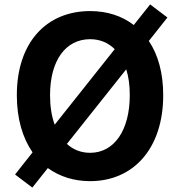

<svg xmlns="http://www.w3.org/2000/svg" viewBox="-20 -804 810 867"><path d="M387 14C582 14 717 -133 717 -374C717 -474 694 -557 652 -619L736 -725L658 -784L584 -691C531 -732 464 -754 387 -754C191 -754 56 -614 56 -374C56 -268 82 -181 127 -116L48 -16L126 43L196 -45C249 -7 313 14 387 14ZM387 -114C346 -114 311 -128 282 -154L550 -491C561 -457 566 -418 566 -374C566 -216 496 -114 387 -114ZM227 -241C213 -279 206 -323 206 -374C206 -532 277 -627 387 -627C431 -627 469 -611 498 -582Z"/></svg>

Font: Noto Sans Mono CJK SC
Style: Bold
Weight: 700
Designer: Ryoko NISHIZUKA 西塚涼子 (kana, bopomofo & ideographs); Paul D. Hunt (Latin, Greek & Cyrillic); Sandoll Communications 산돌커뮤니
Foundry: Adobe
Version: Version 2.004;hotconv 1.0.118;makeotfexe 2.5.65603